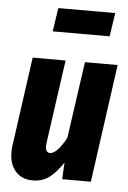

<svg xmlns="http://www.w3.org/2000/svg" viewBox="-55 -802 574 860"><g transform="rotate(5 232.5 -372.5)"><path d="M19 -102Q19 -119 22 -137L77 -531H225L172 -155Q171 -150 171 -141Q171 -127 176.5 -119.5Q182 -112 191 -112Q222 -112 263 -186L312 -531H459L385 0H256L260 -75Q231 -31 200 -7Q169 17 124 17Q76 17 47.5 -15Q19 -47 19 -102ZM412 -656H156L172 -762H428Z"/></g></svg>

Font: Fira Sans Extra Condensed
Style: Bold Italic
Weight: 700
Width: 3
Italic angle: -8°
Designer: Carrois Corporate & Edenspiekermann AG
Foundry: Carrois Corporate GbR & Edenspiekermann AG
Version: Version 4.203